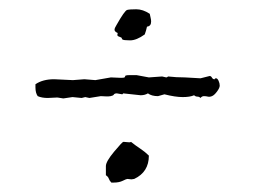

<svg xmlns="http://www.w3.org/2000/svg" viewBox="-20 -468 542 410"><path d="M394.5 -264.6Q385.7 -260.7 370.1 -260.7Q354.5 -260.7 331.1 -266.6L317.4 -262.7Q303.7 -262.7 295.9 -268.6Q289.1 -264.6 280.3 -264.6L243.2 -268.6L241.2 -266.6L229.5 -268.6Q224.6 -268.6 223.1 -266.1Q221.7 -263.7 216.3 -262.7Q210.9 -261.7 205.6 -262.2Q200.2 -262.7 195.3 -262.7L170.9 -258.8L162.1 -260.7L154.3 -258.8L134.8 -260.7L115.2 -257.8L102.5 -259.8L82 -258.8Q69.3 -258.8 60.5 -262.7Q55.7 -269.5 55.7 -281.2V-288.1Q71.3 -298.8 95.7 -298.8L135.7 -296.9L160.2 -298.8L183.6 -296.9L216.8 -302.7L238.3 -301.8Q244.1 -301.8 246.1 -302.7L248 -306.6Q251 -307.6 256.8 -307.6Q256.8 -307.6 271.5 -307.6L297.9 -302.7L326.2 -304.7L335 -302.7Q336.9 -302.7 338.9 -304.7Q356.4 -302.7 375 -302.7L408.2 -300.8L427.7 -305.7Q430.7 -305.7 432.6 -302.2Q434.6 -298.8 437.5 -298.8H438.5Q438.5 -300.8 441.4 -300.8Q444.3 -300.8 446.8 -295.4Q449.2 -290 449.2 -285.2Q449.2 -280.3 443.4 -272.5Q437.5 -264.6 432.6 -262.7Q427.7 -260.7 423.8 -261.7Q419.9 -262.7 415.5 -262.7Q411.1 -262.7 408.2 -258.8Q405.3 -261.7 401.4 -261.7Q397.5 -261.7 394.5 -264.6ZM245.1 -165 255.9 -164.1Q258.8 -164.1 259.8 -165Q269.5 -157.2 279.8 -150.4Q290 -143.6 297.9 -135.7Q297.9 -100.6 266.6 -85.9L260.7 -85L252 -85.9Q250 -85.9 242.2 -82Q234.4 -78.1 222.7 -78.1H217.8Q213.9 -82 212.4 -86.4Q210.9 -90.8 206.1 -93.8V-113.3Q206.1 -123 223.6 -144Q241.2 -165 243.2 -165ZM302.7 -421.9Q302.7 -412.1 293.9 -411.1Q292 -402.3 289.1 -394.5Q271.5 -381.8 257.8 -381.8Q244.1 -381.8 241.2 -383.8L239.3 -387.7Q235.4 -389.6 232.4 -390.6Q229.5 -391.6 231.4 -397.5Q224.6 -400.4 224.6 -404.3Q224.6 -408.2 228.5 -414.1Q246.1 -445.3 251.5 -446.8Q256.8 -448.2 271 -448.2Q285.2 -448.2 299.8 -438.5Q300.8 -432.6 301.8 -429.2Q302.7 -425.8 302.7 -421.9Z"/></svg>

Font: Mountains of Christmas
Style: Regular
Weight: 400
Designer: Crystal Kluge
Foundry: Font Diner, Inc DBA Tart Workshop
Version: Version 1.003